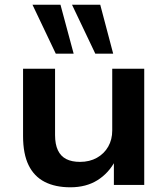

<svg xmlns="http://www.w3.org/2000/svg" viewBox="-20 -786 714 816"><path d="M279 10Q215 10 170 -13Q125 -36 101.5 -84Q78 -132 78 -208V-494H214V-212Q214 -173 226 -147.5Q238 -122 261.5 -110Q285 -98 320 -98Q361 -98 392 -115.5Q423 -133 440 -163Q457 -193 457 -231V-494H593V0H464V-103H470Q442 -50 394 -20Q346 10 279 10ZM385 -558 286 -766H406L461 -558ZM217 -558 118 -766H237L293 -558Z"/></svg>

Font: Nunito Sans 10pt SemiExpanded
Style: Bold
Weight: 700
Width: 6
Designer: Vernon Adams
Foundry: Vernon Adams
Version: Version 3.101;gftools[0.9.27]